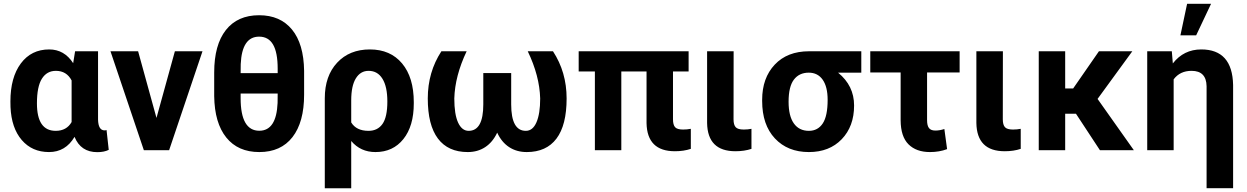

<svg xmlns="http://www.w3.org/2000/svg" viewBox="-20 -802 6656 1025"><path d="M503.4 -528.3V-163.6Q504.9 -106 538.1 -106Q544.9 -106 548.8 -107.9L560.5 -2Q536.1 10.3 499.5 10.3Q411.1 10.3 377.9 -71.3Q330.1 9.8 241.7 9.8Q151.4 9.8 96.2 -54.4Q41 -118.7 36.1 -230.5L35.6 -260.3Q35.6 -388.7 91.3 -463.4Q147 -538.1 242.7 -538.1Q323.2 -538.1 370.6 -464.8L380.9 -528.3ZM177.2 -250Q177.2 -103.5 277.3 -103.5Q335.4 -103.5 362.3 -150.4V-372.6Q335.4 -423.8 278.3 -423.8Q230 -423.8 203.6 -381.8Q177.2 -339.8 177.2 -250Z M815.4 -172.4 913.6 -528.3H1061L882.8 0H748L569.8 -528.3H717.3Z M1603.5 -296.9Q1603.5 -149.9 1541.5 -70.1Q1479.5 9.8 1364.3 9.8Q1250.5 9.8 1188 -67.9Q1125.5 -145.5 1123.5 -288.6V-415Q1123.5 -562.5 1185.8 -641.6Q1248 -720.7 1363.3 -720.7Q1476.1 -720.7 1538.8 -644.3Q1601.6 -567.9 1603.5 -423.8ZM1462.4 -302.7H1264.6V-277.8Q1264.6 -104 1364.3 -104Q1455.6 -104 1461.9 -252.4ZM1264.6 -411.6H1462.4V-435.1Q1462.4 -522 1437.7 -564.2Q1413.1 -606.4 1363.3 -606.4Q1271.5 -606.4 1265.1 -459.5Z M1954.6 -538.1Q2064 -538.1 2126.5 -463.4Q2189 -388.7 2189 -256.3V-250Q2189 -128.9 2133.5 -59.6Q2078.1 9.8 1984.4 9.8Q1904.8 9.8 1855 -49.3V203.1H1713.9V-277.3Q1713.9 -396.5 1779.8 -467.3Q1845.7 -538.1 1954.6 -538.1ZM1855 -148.4Q1882.3 -103.5 1947.3 -103.5Q1996.1 -103.5 2022 -140.4Q2047.9 -177.2 2047.9 -260.3Q2047.9 -339.4 2021.7 -381.6Q1995.6 -423.8 1947.8 -423.8Q1904.3 -423.8 1879.6 -383.5Q1855 -343.3 1855 -266.1Z M2471.2 -528.3Q2408.7 -396.5 2405.3 -276.4Q2405.3 -191.9 2425.5 -147.7Q2445.8 -103.5 2481.9 -103.5Q2560.1 -103.5 2560.1 -244.6V-412.1H2709V-244.6Q2709 -103.5 2787.1 -103.5Q2824.2 -103.5 2844 -149.2Q2863.8 -194.8 2863.8 -276.4Q2860.4 -397.5 2797.4 -528.3H2932.1Q3004.9 -417 3004.9 -276.4Q3004.9 -133.8 2950.7 -62Q2896.5 9.8 2792 9.8Q2738.3 9.8 2698 -16.6Q2657.7 -43 2634.3 -93.8Q2610.4 -43 2570.3 -16.6Q2530.3 9.8 2477.1 9.8Q2372.1 9.8 2317.9 -62.3Q2263.7 -134.3 2263.7 -276.4Q2263.7 -417 2336.4 -528.3Z M3656.2 -420.4H3572.8V-165Q3572.8 -136.2 3583.7 -123.3Q3594.7 -110.4 3627 -110.4Q3648.4 -110.4 3668 -114.3V-7.3Q3629.9 5.4 3583 5.4Q3434.6 5.4 3431.6 -144.5V-420.4H3296.9V0H3155.8V-420.4H3069.3V-528.3H3656.2Z M3896.5 -528.3 3896 -165Q3896 -135.7 3907.5 -123Q3918.9 -110.4 3950.7 -110.4Q3972.2 -110.4 3991.7 -114.3V-7.3Q3953.6 5.4 3906.2 5.4Q3757.3 5.4 3754.9 -145.5V-528.3Z M4578.1 -414.1H4454.1Q4539.6 -344.7 4539.6 -238.8Q4539.6 -127.4 4473.6 -58.8Q4407.7 9.8 4298.3 9.8Q4185.1 9.8 4116.9 -63Q4048.8 -135.7 4048.8 -262.7V-269Q4048.8 -385.7 4116 -457Q4183.1 -528.3 4299.3 -528.3H4578.1ZM4189.9 -258.8Q4189.9 -182.6 4218 -143.1Q4246.1 -103.5 4298.3 -103.5Q4346.2 -103.5 4372.3 -143.1Q4398.4 -182.6 4398.4 -269Q4398.4 -338.4 4372.1 -376.2Q4345.7 -414.1 4297.4 -414.1Q4246.6 -414.1 4218.3 -377Q4189.9 -339.8 4189.9 -258.8Z M5103 -415H4929.2V-160.2Q4929.2 -131.3 4939.5 -118.2Q4949.7 -105 4973.6 -105Q4996.6 -105 5021.5 -113.3L5036.1 -5.9Q4994.6 9.8 4944.8 9.8Q4871.6 9.8 4830.1 -31.5Q4788.6 -72.8 4788.1 -159.7V-415H4626V-528.3H5103Z M5334 -528.3 5333.5 -165Q5333.5 -135.7 5345 -123Q5356.4 -110.4 5388.2 -110.4Q5409.7 -110.4 5429.2 -114.3V-7.3Q5391.1 5.4 5343.8 5.4Q5194.8 5.4 5192.4 -145.5V-528.3Z M5724.1 -194.8H5666.5V0H5525.4V-528.3H5666.5V-329.6H5709L5846.7 -528.3H6024.9L5839.4 -273.9L6033.2 0H5852.1Z M6235.8 -528.3 6241.2 -463.4Q6299.3 -538.1 6393.1 -538.1Q6559.1 -538.1 6563 -348.1V202.6H6421.4V-341.8Q6419.9 -423.8 6341.3 -423.8Q6279.3 -423.8 6245.6 -378.4V0H6104.5V-528.3ZM6317.4 -781.7H6445.3L6365.7 -613.3H6281.7Z"/></svg>

Font: Robotiche
Style: Bold
Weight: 700
Designer: Google
Version: Version 2.001150; 2014